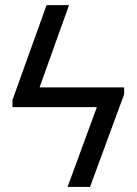

<svg xmlns="http://www.w3.org/2000/svg" viewBox="-20 -739 540 759"><path d="M401.4 -393.6V-315.4H95.7V-393.6ZM252.9 -718.8 108.4 -315.4H29.3V-343.8L164.1 -718.8ZM470.7 -366.2 335.9 0H247.1L391.6 -393.6H470.7Z"/></svg>

Font: Inter Display V
Style: Regular
Weight: 400
Designer: Rasmus Andersson
Foundry: rsms
Version: Version 3.015;git-src